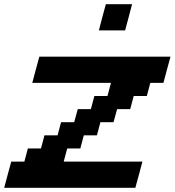

<svg xmlns="http://www.w3.org/2000/svg" viewBox="-20 -895 832 915"><path d="M0 0H625Q630.9 -21 642.1 -62.5Q653.3 -104 658.7 -125H283.7L300.3 -187.5H362.8L379.4 -250H441.9L458.5 -312.5H521L538.1 -375H600.6L617.2 -437.5H679.7L696.3 -500H758.8Q764.2 -520.5 775.4 -562.3Q786.6 -604 792.5 -625H167.5Q161.6 -604 150.4 -562.3Q139.2 -520.5 133.8 -500H508.8L492.2 -437.5H429.7L413.1 -375H350.6L333.5 -312.5H271L254.4 -250H191.9L175.3 -187.5H112.8L96.2 -125H33.7Q27.8 -104 16.6 -62.5Q5.4 -21 0 0ZM451.2 -750H576.2Q582 -771 593 -812.5Q604 -854 609.4 -875H484.4Q478.5 -854 467.5 -812.5Q456.5 -771 451.2 -750Z"/></svg>

Font: Faithful 32x
Style: Oblique
Weight: 400
Foundry: Faithful Resource Pack
Version: Version 1.0; January 27, 2023